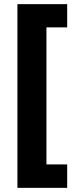

<svg xmlns="http://www.w3.org/2000/svg" viewBox="-20 -743 368 926"><path d="M304 163V50H204V-611H304V-723H64V163Z"/></svg>

Font: Noto Sans Arabic UI XBd
Style: Regular
Weight: 800
Designer: Monotype Design Team, Nadine Chahine and Nizar Qandah
Foundry: Monotype Imaging Inc.
Version: Version 2.010